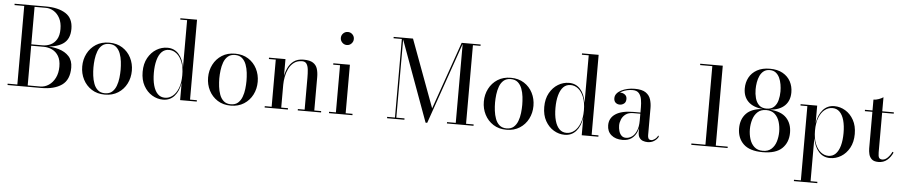

<svg xmlns="http://www.w3.org/2000/svg" viewBox="-50 -1138 8310 1765"><g transform="rotate(5 4105.0 -255.0)"><path d="M26 0V-12.5H325.5Q368.5 -12.5 405 -37Q441.5 -61.5 463.8 -106Q486 -150.5 486 -210Q486 -269.5 463.8 -306.8Q441.5 -344 405 -361.5Q368.5 -379 326 -379H206V-387H336Q406.5 -387 465.5 -369.8Q524.5 -352.5 560 -313.8Q595.5 -275 595.5 -210Q595.5 -97.5 526.2 -48.8Q457 0 336.5 0ZM115.5 -5V-745H211V-5ZM206 -383V-391.5H316Q354 -391.5 388.2 -407.5Q422.5 -423.5 444.2 -459.2Q466 -495 466 -554.5Q466 -614 444.2 -654.8Q422.5 -695.5 388.2 -716.5Q354 -737.5 316 -737.5H26V-750H316Q429.5 -750 497.8 -706.2Q566 -662.5 566 -565Q566 -468 501.5 -425.5Q437 -383 316 -383Z M924 10Q853.5 10 802.2 -23Q751 -56 723 -110.5Q695 -165 695 -230Q695 -295 723 -349.5Q751 -404 802.2 -436.8Q853.5 -469.5 924 -469.5Q994.5 -469.5 1046 -436.8Q1097.5 -404 1125.2 -349.5Q1153 -295 1153 -230Q1153 -165 1125.2 -110.5Q1097.5 -56 1046 -23Q994.5 10 924 10ZM924 -2.5Q965 -2.5 989.8 -24.2Q1014.5 -46 1027.5 -80.8Q1040.5 -115.5 1045 -155.2Q1049.5 -195 1049.5 -230Q1049.5 -265.5 1045 -305Q1040.5 -344.5 1027.5 -379.2Q1014.5 -414 989.8 -435.8Q965 -457.5 924 -457.5Q883.5 -457.5 858.5 -435.8Q833.5 -414 820.8 -379.2Q808 -344.5 803.2 -305Q798.5 -265.5 798.5 -230Q798.5 -195 803.2 -155.2Q808 -115.5 820.8 -80.8Q833.5 -46 858.5 -24.2Q883.5 -2.5 924 -2.5Z M1461 9.5Q1407.5 9.5 1360 -19Q1312.5 -47.5 1282.5 -101Q1252.5 -154.5 1252.5 -229.5Q1252.5 -304.5 1282.5 -358.2Q1312.5 -412 1360 -440.8Q1407.5 -469.5 1461 -469.5Q1524.5 -469.5 1565.2 -424.2Q1606 -379 1618.5 -299V-737.5H1555.5V-750H1709V-12.5H1772V0H1618.5V-160.5Q1606 -81 1565.2 -35.8Q1524.5 9.5 1461 9.5ZM1477.5 -9.5Q1515.5 -9.5 1547.5 -35Q1579.5 -60.5 1599 -109.5Q1618.5 -158.5 1618.5 -229.5Q1618.5 -301 1599 -350.5Q1579.5 -400 1547.5 -425.5Q1515.5 -451 1477.5 -451Q1437 -451 1410.2 -423.8Q1383.5 -396.5 1369.8 -346.5Q1356 -296.5 1356 -229.5Q1356 -162.5 1369.8 -113Q1383.5 -63.5 1410.2 -36.5Q1437 -9.5 1477.5 -9.5Z M2085.5 10Q2015 10 1963.8 -23Q1912.5 -56 1884.5 -110.5Q1856.5 -165 1856.5 -230Q1856.5 -295 1884.5 -349.5Q1912.5 -404 1963.8 -436.8Q2015 -469.5 2085.5 -469.5Q2156 -469.5 2207.5 -436.8Q2259 -404 2286.8 -349.5Q2314.5 -295 2314.5 -230Q2314.5 -165 2286.8 -110.5Q2259 -56 2207.5 -23Q2156 10 2085.5 10ZM2085.5 -2.5Q2126.5 -2.5 2151.2 -24.2Q2176 -46 2189 -80.8Q2202 -115.5 2206.5 -155.2Q2211 -195 2211 -230Q2211 -265.5 2206.5 -305Q2202 -344.5 2189 -379.2Q2176 -414 2151.2 -435.8Q2126.5 -457.5 2085.5 -457.5Q2045 -457.5 2020 -435.8Q1995 -414 1982.2 -379.2Q1969.5 -344.5 1964.8 -305Q1960 -265.5 1960 -230Q1960 -195 1964.8 -155.2Q1969.5 -115.5 1982.2 -80.8Q1995 -46 2020 -24.2Q2045 -2.5 2085.5 -2.5Z M2550.5 -460V-12.5H2613V0H2398.5V-12.5H2462V-447.5H2398.5V-460ZM2855.5 -319.5V-12.5H2919V0H2704V-12.5H2766.5V-306Q2766.5 -348 2763 -381.5Q2759.5 -415 2746.5 -434.5Q2733.5 -454 2706 -454Q2660 -454 2629.8 -430.8Q2599.5 -407.5 2582.2 -371.5Q2565 -335.5 2557.8 -296.2Q2550.5 -257 2550.5 -224L2542 -220.5Q2542 -254.5 2549 -297Q2556 -339.5 2574.2 -379Q2592.5 -418.5 2627 -444Q2661.5 -469.5 2717 -469.5Q2775 -469.5 2804.8 -450.2Q2834.5 -431 2845 -397Q2855.5 -363 2855.5 -319.5Z M3100.5 -638Q3076 -638 3058.2 -656Q3040.5 -674 3040.5 -698.5Q3040.5 -723.5 3058.2 -741Q3076 -758.5 3100.5 -758.5Q3125.5 -758.5 3143 -741Q3160.5 -723.5 3160.5 -698.5Q3160.5 -674 3143 -656Q3125.5 -638 3100.5 -638ZM3145 -460V-12.5H3208.5V0H2992V-12.5H3055V-447.5H2992V-460Z M3884.5 10 3606.5 -750H3702L3933 -126.5L4151 -750H4164.5L3899.5 10ZM3612.5 -750V-12.5H3688V0H3528V-12.5H3600V-737.5H3523.5V-750ZM4326 -750V-737.5H4256V-12.5H4326V0H4080.5V-12.5H4161V-750Z M4630 10Q4559.5 10 4508.2 -23Q4457 -56 4429 -110.5Q4401 -165 4401 -230Q4401 -295 4429 -349.5Q4457 -404 4508.2 -436.8Q4559.5 -469.5 4630 -469.5Q4700.5 -469.5 4752 -436.8Q4803.5 -404 4831.2 -349.5Q4859 -295 4859 -230Q4859 -165 4831.2 -110.5Q4803.5 -56 4752 -23Q4700.5 10 4630 10ZM4630 -2.5Q4671 -2.5 4695.8 -24.2Q4720.5 -46 4733.5 -80.8Q4746.5 -115.5 4751 -155.2Q4755.5 -195 4755.5 -230Q4755.5 -265.5 4751 -305Q4746.5 -344.5 4733.5 -379.2Q4720.5 -414 4695.8 -435.8Q4671 -457.5 4630 -457.5Q4589.5 -457.5 4564.5 -435.8Q4539.5 -414 4526.8 -379.2Q4514 -344.5 4509.2 -305Q4504.5 -265.5 4504.5 -230Q4504.5 -195 4509.2 -155.2Q4514 -115.5 4526.8 -80.8Q4539.5 -46 4564.5 -24.2Q4589.5 -2.5 4630 -2.5Z M5167 9.5Q5113.5 9.5 5066 -19Q5018.5 -47.5 4988.5 -101Q4958.5 -154.5 4958.5 -229.5Q4958.5 -304.5 4988.5 -358.2Q5018.5 -412 5066 -440.8Q5113.5 -469.5 5167 -469.5Q5230.5 -469.5 5271.2 -424.2Q5312 -379 5324.5 -299V-737.5H5261.5V-750H5415V-12.5H5478V0H5324.5V-160.5Q5312 -81 5271.2 -35.8Q5230.5 9.5 5167 9.5ZM5183.5 -9.5Q5221.5 -9.5 5253.5 -35Q5285.5 -60.5 5305 -109.5Q5324.5 -158.5 5324.5 -229.5Q5324.5 -301 5305 -350.5Q5285.5 -400 5253.5 -425.5Q5221.5 -451 5183.5 -451Q5143 -451 5116.2 -423.8Q5089.5 -396.5 5075.8 -346.5Q5062 -296.5 5062 -229.5Q5062 -162.5 5075.8 -113Q5089.5 -63.5 5116.2 -36.5Q5143 -9.5 5183.5 -9.5Z M5933 10Q5909.5 10 5889.2 2.5Q5869 -5 5856.5 -23.8Q5844 -42.5 5844 -76.5V-304.5Q5844 -340.5 5838.2 -375Q5832.5 -409.5 5813.5 -432Q5794.5 -454.5 5754.5 -454.5Q5729.5 -454.5 5704 -448.8Q5678.5 -443 5657 -431.8Q5635.5 -420.5 5622.2 -404Q5609 -387.5 5609 -366H5594.5Q5594.5 -391.5 5611.2 -406.2Q5628 -421 5648 -421Q5669.5 -421 5687.2 -407.2Q5705 -393.5 5705 -368Q5705 -338 5686.8 -324.5Q5668.5 -311 5648 -311Q5625 -311 5609.2 -325Q5593.5 -339 5593.5 -366Q5593.5 -389.5 5608.5 -408.2Q5623.5 -427 5649 -440.2Q5674.5 -453.5 5706.8 -460.8Q5739 -468 5773 -468Q5842 -468 5876 -444Q5910 -420 5921.2 -382.5Q5932.5 -345 5932.5 -304.5V-53Q5932.5 -36 5938.8 -23.8Q5945 -11.5 5965 -11.5Q5980 -11.5 5998 -24.8Q6016 -38 6026 -59.5L6032 -48.5Q6019 -23.5 5993.2 -6.8Q5967.5 10 5933 10ZM5701 10Q5636 10 5597.2 -23.2Q5558.5 -56.5 5558.5 -113.5Q5558.5 -180.5 5615.5 -217.8Q5672.5 -255 5779 -255H5890.5V-244H5779Q5735 -244 5708.8 -224.2Q5682.5 -204.5 5670.8 -175.8Q5659 -147 5659 -119.5Q5659 -94.5 5666 -69.5Q5673 -44.5 5689 -28.2Q5705 -12 5731 -12Q5760 -12 5785.8 -30Q5811.5 -48 5827.8 -85.8Q5844 -123.5 5844 -182H5851.5Q5851.5 -125 5835 -81.8Q5818.5 -38.5 5785.2 -14.2Q5752 10 5701 10Z M6465 -3.5V-737.5H6352.5V-750H6560.5V-3.5ZM6335.5 0V-12.5H6670.5V0Z M6995 10Q6874.5 10 6817.2 -45Q6760 -100 6760 -190Q6760 -273.5 6809 -325.8Q6858 -378 6961.5 -385Q6872.5 -393 6826.2 -438.5Q6780 -484 6780 -560Q6780 -615.5 6804.2 -660.8Q6828.5 -706 6876.5 -733Q6924.5 -760 6995 -760Q7065.5 -760 7113.5 -733Q7161.5 -706 7185.8 -660.8Q7210 -615.5 7210 -560Q7210 -484 7164 -438.5Q7118 -393 7028.5 -385Q7132 -378 7181 -325.8Q7230 -273.5 7230 -190Q7230 -100 7173 -45Q7116 10 6995 10ZM6995 -2.5Q7044.5 -2.5 7074.2 -29.8Q7104 -57 7117 -100Q7130 -143 7130 -190Q7130 -237 7117 -280.2Q7104 -323.5 7074.2 -351Q7044.5 -378.5 6995 -378.5Q6945.5 -378.5 6915.8 -351Q6886 -323.5 6872.8 -280.2Q6859.5 -237 6859.5 -190Q6859.5 -143 6872.8 -100Q6886 -57 6915.8 -29.8Q6945.5 -2.5 6995 -2.5ZM6995 -392Q7039.5 -392 7064.5 -416.5Q7089.5 -441 7099.5 -479.5Q7109.5 -518 7109.5 -560Q7109.5 -591.5 7104 -624.5Q7098.5 -657.5 7085.5 -685.5Q7072.5 -713.5 7050.5 -730.5Q7028.5 -747.5 6995 -747.5Q6961.5 -747.5 6939.2 -730.5Q6917 -713.5 6904 -685.5Q6891 -657.5 6885.5 -624.5Q6880 -591.5 6880 -560Q6880 -518 6890.2 -479.5Q6900.5 -441 6925.5 -416.5Q6950.5 -392 6995 -392Z M7304 250V237.5H7367.5V-447.5H7304V-460H7457V-299Q7470.5 -379 7511.5 -424Q7552.5 -469 7616 -469Q7669.5 -469 7717 -440.5Q7764.5 -412 7794.2 -358.5Q7824 -305 7824 -230Q7824 -155 7794.2 -101.2Q7764.5 -47.5 7717 -18.8Q7669.5 10 7616 10Q7552.5 10 7511.5 -35.8Q7470.5 -81.5 7457 -161V237.5H7520V250ZM7599 -9Q7639 -9 7666 -36.2Q7693 -63.5 7706.8 -113.2Q7720.5 -163 7720.5 -230Q7720.5 -297 7706.8 -346.5Q7693 -396 7666 -423Q7639 -450 7599 -450Q7561 -450 7528.8 -424.8Q7496.5 -399.5 7476.8 -350.5Q7457 -301.5 7457 -230Q7457 -158.5 7476.8 -109.2Q7496.5 -60 7528.8 -34.5Q7561 -9 7599 -9Z M8062 7Q8021 7 8001 -11.2Q7981 -29.5 7974.2 -56.8Q7967.5 -84 7967.5 -111.5V-560Q7990 -560 8016.2 -569.5Q8042.5 -579 8057.5 -590V-81.5Q8057.5 -44 8066.5 -31.2Q8075.5 -18.5 8096 -18.5Q8122 -18.5 8145.8 -42.5Q8169.5 -66.5 8183.5 -97.5L8194 -91Q8175 -47.5 8142 -20.2Q8109 7 8062 7ZM7898 -447.5V-460H8164.5V-447.5Z"/></g></svg>

Font: Bodoni Moda 18pt
Style: Regular
Weight: 400
Designer: Owen Earl
Foundry: indestructible type
Version: Version 2.005